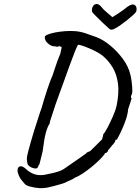

<svg xmlns="http://www.w3.org/2000/svg" viewBox="-20 -865 721 986"><path d="M220 99Q201 102 181 101Q161 100 130 92Q114 87 107.5 80Q101 73 86 54Q76 38 72 23Q68 8 72.5 -2Q77 -12 90 -11Q94 -11 102.5 -5.5Q111 0 119 8Q135 22 156.5 29.5Q178 37 207 33Q221 30 240.5 26Q260 22 279 16Q298 10 309 2Q362 -34 392 -55.5Q422 -77 422 -77Q424 -81 429.5 -83.5Q435 -86 443 -89Q449 -95 462.5 -108Q476 -121 488.5 -134Q501 -147 504 -149Q506 -158 508 -163.5Q510 -169 510 -175Q518 -183 531.5 -208.5Q545 -234 559 -265.5Q573 -297 579 -323Q592 -388 586 -435Q580 -482 559.5 -517Q539 -552 507 -579Q496 -588 476.5 -598.5Q457 -609 436.5 -617.5Q416 -626 400.5 -631Q385 -636 382 -635Q378 -634 366 -604Q354 -574 337 -527Q320 -480 301 -427.5Q282 -375 265 -328Q259 -309 252 -288Q245 -267 240 -251.5Q235 -236 235 -231Q224 -214 215.5 -183.5Q207 -153 199 -88Q190 -54 186 -35Q182 -16 178 -17Q178 -17 177.5 -13.5Q177 -10 174 -7Q174 -1 164.5 0Q155 1 142.5 -4.5Q130 -10 122 -21Q119 -32 118 -45.5Q117 -59 125 -88Q130 -107 138 -135.5Q146 -164 155.5 -194.5Q165 -225 173.5 -250.5Q182 -276 186 -289Q193 -306 206 -353Q214 -379 222.5 -405Q231 -431 239 -451.5Q247 -472 250 -478Q255 -491 264.5 -521.5Q274 -552 290 -590L297 -623L286 -628Q274 -624 267.5 -625.5Q261 -627 259 -628Q253 -626 242.5 -631Q232 -636 223.5 -644.5Q215 -653 213 -659Q211 -663 210.5 -669.5Q210 -676 210 -676Q211 -682 226 -688Q241 -694 264.5 -698.5Q288 -703 315 -705Q342 -707 367 -705Q393 -703 421 -693.5Q449 -684 476 -674Q508 -662 544 -633Q580 -604 610 -564Q640 -524 650 -480Q653 -468 656 -446Q659 -424 659.5 -403.5Q660 -383 655 -377Q653 -373 652.5 -367.5Q652 -362 656 -360Q655 -357 649 -337.5Q643 -318 638 -304Q636 -278 625.5 -248Q615 -218 602.5 -191.5Q590 -165 580 -148Q576 -148 572.5 -146.5Q569 -145 573 -144Q573 -139 562 -125Q558 -122 549.5 -110.5Q541 -99 536 -95Q535 -88 530 -83.5Q525 -79 521 -79Q521 -79 519.5 -79Q518 -79 518 -75Q510 -63 492.5 -45.5Q475 -28 452.5 -9.5Q430 9 407 24.5Q384 40 364 48Q354 55 343 59.5Q332 64 322 69Q317 73 297.5 79Q278 85 256.5 90.5Q235 96 220 99ZM571 -719Q563 -713 554 -712.5Q545 -712 537 -721Q525 -731 506.5 -749Q488 -767 472 -783Q456 -799 453 -804Q450 -816 455.5 -829Q461 -842 473.5 -844.5Q486 -847 502 -828Q509 -818 525 -804.5Q541 -791 557 -777Q569 -784 584.5 -794Q600 -804 613.5 -814Q627 -824 634 -830Q656 -845 667 -841.5Q678 -838 680.5 -826Q683 -814 679 -805Q678 -801 665 -789Q652 -777 634.5 -763Q617 -749 600 -737Q583 -725 571 -719Z"/></svg>

Font: Caveat Medium
Style: Regular
Weight: 500
Designer: Pablo Impallari
Foundry: Pablo Impallari
Version: Version 2.000